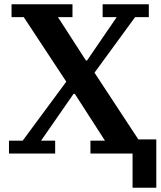

<svg xmlns="http://www.w3.org/2000/svg" viewBox="-20 -718 755 898"><path d="M600 0H403V-60H471L330 -279H324L172 -60H238V0H22V-60H86L290 -336L91 -638H34V-698H319V-638H251L382 -435H387L526 -638H460V-698H676V-638H612L422 -378L627 -66H711V160H600Z"/></svg>

Font: IBM Plex Serif SmBld
Style: Regular
Weight: 600
Designer: Mike Abbink, Paul van der Laan, Pieter van Rosmalen
Foundry: Bold Monday
Version: Version 3.001